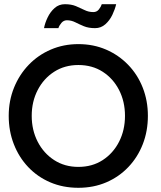

<svg xmlns="http://www.w3.org/2000/svg" viewBox="-20 -882 768 914"><path d="M131 -330.5Q131 -262.5 159.5 -207.2Q188 -152 238 -119.8Q288 -87.5 353 -87.5Q419 -87.5 468.8 -119.8Q518.5 -152 546.8 -207.2Q575 -262.5 575 -330.5Q575 -398.5 546.8 -453.5Q518.5 -508.5 468.8 -540.5Q419 -572.5 353 -572.5Q288 -572.5 238 -540.5Q188 -508.5 159.5 -453.5Q131 -398.5 131 -330.5ZM21.5 -330.5Q21.5 -402.5 46.8 -464.8Q72 -527 116.8 -573.5Q161.5 -620 222 -646Q282.5 -672 353 -672Q424.5 -672 484.8 -646Q545 -620 590 -573.5Q635 -527 659.5 -464.8Q684 -402.5 684 -330.5Q684 -258 659.8 -195.8Q635.5 -133.5 591 -86.8Q546.5 -40 486 -14Q425.5 12 353 12Q280 12 219.2 -14Q158.5 -40 114.2 -86.8Q70 -133.5 45.8 -195.8Q21.5 -258 21.5 -330.5ZM189.5 -748Q194 -772.5 206.8 -799Q219.5 -825.5 240 -843.8Q260.5 -862 289 -862Q319.5 -862 341.5 -852.8Q363.5 -843.5 382.8 -834Q402 -824.5 424.5 -824.5Q441 -824.5 451 -837.5Q461 -850.5 464.5 -862H533Q527.5 -838 514.8 -811.2Q502 -784.5 481.2 -766.2Q460.5 -748 432.5 -748Q401.5 -748 379.2 -757.2Q357 -766.5 338.2 -776Q319.5 -785.5 298.5 -785.5Q283 -785.5 272.2 -772.8Q261.5 -760 258 -748Z"/></svg>

Font: League Spartan Medium
Style: Regular
Weight: 500
Foundry: The League of Moveable Type
Version: Version 2.002